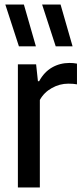

<svg xmlns="http://www.w3.org/2000/svg" viewBox="-20 -828 365 848"><path d="M59 -544H139.5L147.5 -469.5H153Q175 -510 209.8 -530Q244.5 -550 287.5 -550Q304 -550 320 -547V-455.5Q304.5 -458.5 281.5 -458.5Q243.5 -458.5 209 -439.2Q174.5 -420 156 -386.5V0H59ZM63.5 -623.5 3.5 -808H85.5L138.5 -623.5ZM226 -623.5 166 -808H247.5L300.5 -623.5Z"/></svg>

Font: Encode Sans Condensed Medium
Style: Regular
Weight: 500
Width: 3
Designer: Multiple Designers
Foundry: Impallari Type
Version: Version 2.000